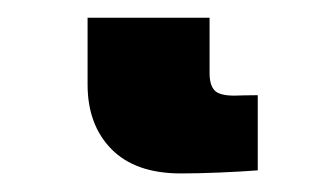

<svg xmlns="http://www.w3.org/2000/svg" viewBox="-20 38 348 212"><path d="M179.7 229.5Q129.4 229.5 103 202.6Q76.7 175.8 76.7 131.3V57.6H211.4V118.7Q211.4 131.8 216.8 137.7Q222.2 143.6 238.8 143.6Q242.7 143.6 249.3 143.3Q255.9 143.1 264.6 143.1V226.1Q246.1 227.5 222.7 228.5Q199.2 229.5 179.7 229.5Z"/></svg>

Font: Inter 24pt Black
Style: Regular
Weight: 900
Designer: Rasmus Andersson
Foundry: rsms
Version: Version 4.001;git-66647c0bb